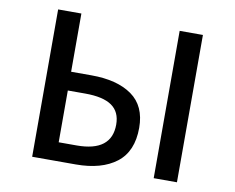

<svg xmlns="http://www.w3.org/2000/svg" viewBox="-79 -840 1159 945"><g transform="rotate(10 500.0 -368.0)"><path d="M137.7 0V-736.3H253.9V-445.3H355.5Q484.4 -445.3 558.1 -393.1Q631.8 -340.8 631.8 -231.4Q631.8 -113.3 558.1 -56.6Q484.4 0 355.5 0ZM253.9 -92.8H343.8Q517.6 -92.8 517.6 -227.5Q517.6 -291 474.1 -321.3Q430.7 -351.6 340.8 -351.6H253.9ZM745.1 0V-736.3H861.3V0Z"/></g></svg>

Font: GenEi Gothic M SemiBold
Style: Regular
Weight: 500
Designer: o_tamon (Modified); [Source Han Sans]
Ryoko NISHIZUKA  (kana & ideographs); Paul D. Hunt (Latin, Greek & Cyrillic); Wenl
Version: Version 1.1a;Original Version 1.004